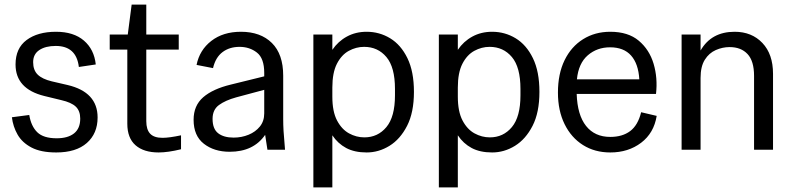

<svg xmlns="http://www.w3.org/2000/svg" viewBox="-20 -655 3466 840"><path d="M226 12Q159 12 118 -9.5Q77 -31 57 -66Q37 -101 32 -142L108 -152Q116 -103 143 -76.5Q170 -50 228 -50Q277 -50 304 -71.5Q331 -93 331 -136Q331 -170 311.5 -188.5Q292 -207 248 -217L174 -235Q48 -266 48 -373Q48 -444 96.5 -480Q145 -516 225 -516Q302 -516 347 -477.5Q392 -439 399 -373L325 -362Q314 -454 224 -454Q179 -454 152 -436Q125 -418 125 -383Q125 -348 145 -328.5Q165 -309 207 -299L276 -283Q407 -252 407 -141Q407 -71 360 -29.5Q313 12 226 12Z M674 12Q609 12 573 -19.5Q537 -51 537 -114V-438H460V-504H539L556 -635H620V-504H762V-438H620V-125Q620 -88 637 -70Q654 -52 691 -52Q720 -52 772 -63V-2Q715 12 674 12Z M985 9Q917 9 872 -26Q827 -61 827 -131Q827 -193 869 -229.5Q911 -266 990 -285L1136 -321V-336Q1136 -400 1104 -425Q1072 -450 1028 -450Q984 -450 953.5 -427Q923 -404 912 -357L840 -371Q853 -436 904.5 -476Q956 -516 1034 -516Q1120 -516 1169.5 -467Q1219 -418 1219 -324V-134Q1219 -109 1220.5 -82.5Q1222 -56 1227 0H1150L1140 -65Q1089 9 985 9ZM910 -135Q910 -91 934.5 -72Q959 -53 1002 -53Q1037 -53 1067.5 -65.5Q1098 -78 1117 -101.5Q1136 -125 1136 -159V-262L1013 -229Q966 -216 938 -195.5Q910 -175 910 -135Z M1351 165V-504H1434V-437Q1459 -474 1497.5 -495Q1536 -516 1584 -516Q1640 -516 1687 -487.5Q1734 -459 1762.5 -400.5Q1791 -342 1791 -253Q1791 -163 1761 -104.5Q1731 -46 1684 -17Q1637 12 1584 12Q1531 12 1494.5 -7.5Q1458 -27 1434 -63V165ZM1434 -232Q1434 -167 1454.5 -128Q1475 -89 1507 -71.5Q1539 -54 1574 -54Q1633 -54 1670.5 -99Q1708 -144 1708 -238V-266Q1708 -361 1670.5 -405.5Q1633 -450 1573 -450Q1538 -450 1506 -432.5Q1474 -415 1454 -376Q1434 -337 1434 -272Z M1900 165V-504H1983V-437Q2008 -474 2046.5 -495Q2085 -516 2133 -516Q2189 -516 2236 -487.5Q2283 -459 2311.5 -400.5Q2340 -342 2340 -253Q2340 -163 2310 -104.5Q2280 -46 2233 -17Q2186 12 2133 12Q2080 12 2043.5 -7.5Q2007 -27 1983 -63V165ZM1983 -232Q1983 -167 2003.5 -128Q2024 -89 2056 -71.5Q2088 -54 2123 -54Q2182 -54 2219.5 -99Q2257 -144 2257 -238V-266Q2257 -361 2219.5 -405.5Q2182 -450 2122 -450Q2087 -450 2055 -432.5Q2023 -415 2003 -376Q1983 -337 1983 -272Z M2650 12Q2582 12 2530.5 -20.5Q2479 -53 2450 -112Q2421 -171 2421 -250Q2421 -332 2450 -391.5Q2479 -451 2531 -483.5Q2583 -516 2650 -516Q2728 -516 2774.5 -477Q2821 -438 2839.5 -376Q2858 -314 2850 -244H2503Q2506 -152 2544 -104Q2582 -56 2650 -56Q2703 -56 2737 -81.5Q2771 -107 2785 -164L2853 -148Q2841 -73 2785 -30.5Q2729 12 2650 12ZM2649 -448Q2592 -448 2551.5 -413Q2511 -378 2504 -308H2777Q2773 -376 2741 -412Q2709 -448 2649 -448Z M2962 0V-504H3045V-434Q3092 -516 3194 -516Q3269 -516 3315.5 -467Q3362 -418 3362 -332V0H3279V-323Q3279 -388 3250.5 -418.5Q3222 -449 3172 -449Q3141 -449 3111.5 -436Q3082 -423 3063.5 -393.5Q3045 -364 3045 -314V0Z"/></svg>

Font: Special Gothic
Style: Regular
Weight: 400
Designer: Alistair McCready
Foundry: Monolith
Version: Version 1.010; ttfautohint (v1.8.4.7-5d5b)